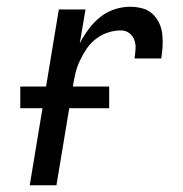

<svg xmlns="http://www.w3.org/2000/svg" viewBox="-20 -548 540 568"><path d="M68 0 154 -520H233L216 -420Q227 -441 242 -461.5Q257 -482 276.5 -497.5Q296 -513 319 -520.5Q342 -528 365 -528Q383 -528 400.5 -523.5Q418 -519 430.5 -507.5Q443 -496 450.5 -480.5Q458 -465 460 -447.5Q462 -430 461 -411.5Q460 -393 457 -375H378Q380 -389 381 -403Q382 -417 377.5 -429.5Q373 -442 362.5 -450Q352 -458 338 -458Q319 -458 300 -452Q281 -446 264.5 -433.5Q248 -421 236.5 -404Q225 -387 216.5 -369Q208 -351 203.5 -332.5Q199 -314 196 -295L147 0ZM303 -228H40V-292H303Z"/></svg>

Font: Iosevka Term Oblique
Style: Regular
Weight: 400
Italic angle: -9°
Monospace: yes
Designer: Belleve Invis
Foundry: Belleve Invis
Version: Version 31.4.0